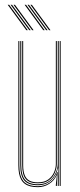

<svg xmlns="http://www.w3.org/2000/svg" viewBox="-20 -770 331 795"><path d="M137 5Q119.8 5 106.4 1.8Q93 -1.5 83.5 -8.4Q74 -15.2 67.9 -25.9Q61.8 -36.5 58.9 -51.5Q56 -66.5 56 -86V-600H60V-86Q60 -62.8 64.4 -46.1Q68.8 -29.5 77.9 -19.1Q87 -8.8 101.8 -3.9Q116.5 1 137 1Q165 1 186.6 -14.6Q208.2 -30.2 217.2 -57.5H219.2L215.5 -6V0H211.2V-4.8L215.5 -44.5H214.5Q205.2 -22.5 183.9 -8.8Q162.5 5 137 5ZM227.2 0V-600H231.2V0ZM137 -11Q119.5 -11 107.1 -15.2Q94.8 -19.5 87 -28.5Q79.2 -37.5 75.6 -51.8Q72 -66 72 -86V-600H76V-86Q76 -60.5 82.2 -44.9Q88.5 -29.2 101.9 -22.1Q115.2 -15 137 -15Q163.8 -15 180.1 -27.1Q196.5 -39.2 203.9 -57Q211.2 -74.8 211.2 -91.2V-600H215.2V-91.2Q215.2 -74.5 207.6 -55.8Q200 -37 182.9 -24Q165.8 -11 137 -11ZM137 -3Q97.8 -3 80.9 -22.2Q64 -41.5 64 -86V-600H68V-86Q68 -43.8 84 -25.4Q100 -7 137 -7Q166.5 -7 184.5 -21Q202.5 -35 210.9 -54.8Q219.2 -74.5 219.2 -91.2V-600H223.2V0H219.2V-10L221.2 -72.2H219.2Q215 -46.2 193 -24.6Q171 -3 137 -3ZM113 -645 36 -750H42L119 -645ZM89 -645 12 -750H18L95 -645ZM101 -645 24 -750H30L107 -645ZM183 -645 106 -750H112L189 -645ZM159 -645 82 -750H88L165 -645ZM171 -645 94 -750H100L177 -645Z"/></svg>

Font: Big Shoulders Inline Display Thin Thin
Style: Regular
Weight: 250
Version: Version 2.002